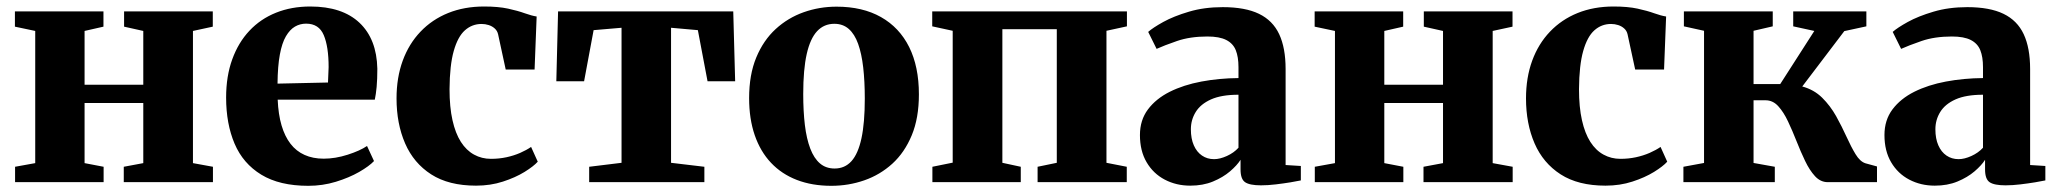

<svg xmlns="http://www.w3.org/2000/svg" viewBox="-20 -574 6482 605"><path d="M27.5 0V-48.5L91 -60V-476.5L27 -490V-538H306V-490L246.5 -476.5V-307H431.5V-476.5L371 -490V-538H650.5V-490L588 -476.5V-60L651 -48.5V0H370V-48.5L431.5 -60V-249.5H246.5V-60L306.5 -48.5V0Z M951.5 11.5Q861 11.5 803.5 -23.5Q746 -58.5 719.2 -121.2Q692.5 -184 692.5 -266.5Q692.5 -334 711.8 -387Q731 -440 766 -477.2Q801 -514.5 849.8 -534Q898.5 -553.5 957.5 -553.5Q1058.5 -553.5 1112.8 -502.2Q1167 -451 1169 -357.5Q1169 -324 1166.8 -300Q1164.5 -276 1161 -260H855Q857 -213.5 867.2 -178.8Q877.5 -144 895.5 -120.8Q913.5 -97.5 939.8 -85.8Q966 -74 1000 -74Q1036.5 -74 1075.5 -86.5Q1114.5 -99 1136.5 -114L1158.5 -66.5Q1143.5 -50.5 1111.8 -32.2Q1080 -14 1038.2 -1.2Q996.5 11.5 951.5 11.5ZM854.5 -310.5 1013.5 -314Q1014 -326 1014.5 -338Q1015 -350 1015.5 -362.5Q1015.5 -427 1000.2 -463.2Q985 -499.5 944.5 -499.5Q925.5 -499.5 909.5 -490.2Q893.5 -481 881 -459.8Q868.5 -438.5 861.8 -402Q855 -365.5 854.5 -310.5Z M1480 11Q1394 11 1338.8 -24.5Q1283.5 -60 1256.5 -122.2Q1229.5 -184.5 1229.5 -264Q1229.5 -329.5 1249 -382.8Q1268.5 -436 1305 -474.2Q1341.5 -512.5 1392.2 -533Q1443 -553.5 1505.5 -553.5Q1550 -553.5 1581 -546.8Q1612 -540 1633.5 -532.2Q1655 -524.5 1671 -522L1664.5 -355H1573.5L1549.5 -466Q1547 -477 1539 -484.2Q1531 -491.5 1520 -495Q1509 -498.5 1497.5 -498.5Q1467.5 -498.5 1445 -478.5Q1422.5 -458.5 1409.8 -413.5Q1397 -368.5 1396.5 -293Q1396.5 -236.5 1405.8 -195.2Q1415 -154 1432.2 -127Q1449.5 -100 1473.8 -86.8Q1498 -73.5 1527 -73.5Q1552.5 -73.5 1575.8 -78.5Q1599 -83.5 1619 -92.2Q1639 -101 1653.5 -111L1674.5 -64.5Q1661.5 -50 1632.8 -32.2Q1604 -14.5 1564.8 -1.8Q1525.5 11 1480 11Z M1836.5 0V-48.5L1938.5 -61V-486.5L1850.5 -479L1820.5 -318H1733L1738.5 -538H2290.5L2296.5 -318H2209.5L2179 -479L2094.5 -486.5V-61L2199.5 -48.5V0Z M2340.5 -265Q2340.5 -338.5 2363 -392.8Q2385.5 -447 2424.2 -482.5Q2463 -518 2512.5 -535.5Q2562 -553 2616 -553Q2698 -553 2756 -520.2Q2814 -487.5 2844.8 -425.8Q2875.5 -364 2875.5 -276.5Q2875.5 -202 2853 -147.8Q2830.5 -93.5 2791.8 -58.2Q2753 -23 2703.5 -5.8Q2654 11.5 2599.5 11.5Q2539 11.5 2491 -7Q2443 -25.5 2409.5 -61Q2376 -96.5 2358.2 -148Q2340.5 -199.5 2340.5 -265ZM2610 -43Q2642 -43 2663 -66.2Q2684 -89.5 2694.5 -138.2Q2705 -187 2705 -263Q2705 -318 2700 -361.5Q2695 -405 2684 -435.8Q2673 -466.5 2654.5 -482.8Q2636 -499 2609 -499Q2576.5 -499 2554.8 -475.8Q2533 -452.5 2522 -403.8Q2511 -355 2511 -278Q2511 -223.5 2516.2 -180Q2521.5 -136.5 2533.2 -105.8Q2545 -75 2563.8 -59Q2582.5 -43 2610 -43Z M2918 0V-48.5L2982 -61.5V-477L2917.5 -491V-538H3531V-491L3466.5 -477V-61L3530.5 -48.5V0H3249.5V-48.5L3310 -61V-482H3138.5V-61L3196.5 -48.5V0Z M3730.5 11Q3686.5 11 3650.2 -8Q3614 -27 3593 -62.8Q3572 -98.5 3572 -148.5Q3572 -195.5 3597.2 -229.2Q3622.5 -263 3666 -284.8Q3709.5 -306.5 3765.5 -317Q3821.5 -327.5 3882.5 -328V-362.5Q3882.5 -394.5 3874 -415.8Q3865.5 -437 3844 -448Q3822.5 -459 3784.5 -459Q3730 -459 3688.8 -444.8Q3647.5 -430.5 3624.5 -420L3598 -473.5Q3612.5 -486.5 3645.5 -504.8Q3678.5 -523 3726.5 -537.2Q3774.5 -551.5 3833 -551.5Q3903.5 -551.5 3947 -530.5Q3990.5 -509.5 4010.8 -466.2Q4031 -423 4031 -356.5V-54L4079 -51V-5.5Q4068 -3 4046.5 0.5Q4025 4 4000.2 7Q3975.5 10 3953.5 10Q3918 10 3903.5 0.2Q3889 -9.5 3889 -40V-70.5Q3878 -53 3855.8 -34Q3833.5 -15 3802 -2Q3770.5 11 3730.5 11ZM3805.5 -72.5Q3824 -72.5 3846 -82.5Q3868 -92.5 3882.5 -108.5V-275.5Q3829 -275.5 3796 -260.8Q3763 -246 3747.8 -221.2Q3732.5 -196.5 3732.5 -166.5Q3732.5 -137 3741.8 -116Q3751 -95 3767.5 -83.8Q3784 -72.5 3805.5 -72.5Z M4123 0V-48.5L4186.5 -60V-476.5L4122.5 -490V-538H4401.5V-490L4342 -476.5V-307H4527V-476.5L4466.5 -490V-538H4746V-490L4683.5 -476.5V-60L4746.5 -48.5V0H4465.5V-48.5L4527 -60V-249.5H4342V-60L4402 -48.5V0Z M5039 11Q4953 11 4897.8 -24.5Q4842.5 -60 4815.5 -122.2Q4788.5 -184.5 4788.5 -264Q4788.5 -329.5 4808 -382.8Q4827.5 -436 4864 -474.2Q4900.5 -512.5 4951.2 -533Q5002 -553.5 5064.5 -553.5Q5109 -553.5 5140 -546.8Q5171 -540 5192.5 -532.2Q5214 -524.5 5230 -522L5223.5 -355H5132.5L5108.5 -466Q5106 -477 5098 -484.2Q5090 -491.5 5079 -495Q5068 -498.5 5056.5 -498.5Q5026.5 -498.5 5004 -478.5Q4981.5 -458.5 4968.8 -413.5Q4956 -368.5 4955.5 -293Q4955.5 -236.5 4964.8 -195.2Q4974 -154 4991.2 -127Q5008.5 -100 5032.8 -86.8Q5057 -73.5 5086 -73.5Q5111.5 -73.5 5134.8 -78.5Q5158 -83.5 5178 -92.2Q5198 -101 5212.5 -111L5233.5 -64.5Q5220.5 -50 5191.8 -32.2Q5163 -14.5 5123.8 -1.8Q5084.5 11 5039 11Z M5284.5 0V-48.5L5349.5 -60.5V-477L5286 -491V-538H5566V-491L5505.5 -477V-309H5589.5L5697 -476.5L5630.5 -491V-538H5861V-491L5791.5 -476L5659 -301.5Q5696 -291.5 5721.8 -266Q5747.5 -240.5 5765.8 -207.8Q5784 -175 5798.5 -143Q5813 -111 5827 -88Q5841 -65 5858 -59.5L5894.5 -49.5V0H5739.5Q5716.5 0 5699.2 -18.8Q5682 -37.5 5668 -66.8Q5654 -96 5641 -129Q5628 -162 5614.2 -191.2Q5600.5 -220.5 5583.5 -239.2Q5566.5 -258 5543.5 -258H5505.5V-60.5L5572.5 -48.5V0Z M6076.5 11Q6032.5 11 5996.2 -8Q5960 -27 5939 -62.8Q5918 -98.5 5918 -148.5Q5918 -195.5 5943.2 -229.2Q5968.5 -263 6012 -284.8Q6055.5 -306.5 6111.5 -317Q6167.5 -327.5 6228.5 -328V-362.5Q6228.5 -394.5 6220 -415.8Q6211.5 -437 6190 -448Q6168.5 -459 6130.5 -459Q6076 -459 6034.8 -444.8Q5993.5 -430.5 5970.5 -420L5944 -473.5Q5958.5 -486.5 5991.5 -504.8Q6024.5 -523 6072.5 -537.2Q6120.5 -551.5 6179 -551.5Q6249.5 -551.5 6293 -530.5Q6336.5 -509.5 6356.8 -466.2Q6377 -423 6377 -356.5V-54L6425 -51V-5.5Q6414 -3 6392.5 0.5Q6371 4 6346.2 7Q6321.5 10 6299.5 10Q6264 10 6249.5 0.2Q6235 -9.5 6235 -40V-70.5Q6224 -53 6201.8 -34Q6179.5 -15 6148 -2Q6116.5 11 6076.5 11ZM6151.5 -72.5Q6170 -72.5 6192 -82.5Q6214 -92.5 6228.5 -108.5V-275.5Q6175 -275.5 6142 -260.8Q6109 -246 6093.8 -221.2Q6078.5 -196.5 6078.5 -166.5Q6078.5 -137 6087.8 -116Q6097 -95 6113.5 -83.8Q6130 -72.5 6151.5 -72.5Z"/></svg>

Font: Merriweather 60pt ExtraBold
Style: Regular
Weight: 800
Version: Version 2.100